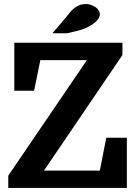

<svg xmlns="http://www.w3.org/2000/svg" viewBox="-20 -932 680 952"><path d="M507 -249 475 -86H198L587 -659V-720H51V-482H149L180 -634H411L21 -61V0H609V-249ZM304 -842 240 -767H312L355 -777Q382 -783 404 -792.5Q426 -802 441.5 -813Q457 -824 466 -836.5Q475 -849 475 -860Q475 -872 468.5 -881.5Q462 -891 452 -897.5Q442 -904 430 -908Q418 -912 408 -912Q388 -912 374 -906.5Q360 -901 348 -891.5Q336 -882 325.5 -869Q315 -856 304 -842Z"/></svg>

Font: GradeGX
Style: Regular
Weight: 100
Width: 1
Designer: Adam Twardoch
Foundry: Adam Twardoch
Version: Version 2.002; DEVELOPMENT